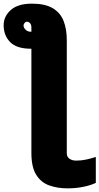

<svg xmlns="http://www.w3.org/2000/svg" viewBox="-30 -792 545 1052"><path d="M145 -772Q217 -772 259 -747Q301 -722 318.5 -677Q336 -632 336 -572V49Q336 67 350.5 77.5Q365 88 387 88Q415 88 441 82.5Q467 77 495 68V210Q468 223 427.5 231.5Q387 240 340 240Q285 240 240 224Q195 208 168.5 166Q142 124 142 46V-525H140Q61 -525 25.5 -561.5Q-10 -598 -10 -654Q-10 -702 29 -737Q68 -772 145 -772ZM117 -673Q111 -673 105 -666.5Q99 -660 99 -652Q99 -641 110 -629.5Q121 -618 140 -618H142V-642Q142 -657 134.5 -665Q127 -673 117 -673Z"/></svg>

Font: Noto Sans Black
Style: Regular
Weight: 900
Designer: Monotype Design Team
Foundry: Monotype Imaging Inc.
Version: Version 2.007